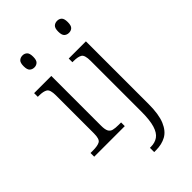

<svg xmlns="http://www.w3.org/2000/svg" viewBox="-291 -844 1177 1177"><g transform="rotate(-45 297.5 -255.0)"><path d="M155 -646Q137 -646 125 -657Q113 -668 113 -698Q113 -728 125 -739Q137 -750 155 -750Q172 -750 184 -739Q196 -728 196 -698Q196 -668 184 -657Q172 -646 155 -646ZM27 0V-32H47Q90 -32 108.5 -43Q127 -54 127 -102V-431Q127 -481 108.5 -492.5Q90 -504 52 -504H42V-536H191V-105Q191 -72 199 -56.5Q207 -41 224.5 -36.5Q242 -32 271 -32H292V0ZM455 -646Q437 -646 425 -657Q413 -668 413 -698Q413 -728 425 -739Q437 -750 455 -750Q473 -750 484.5 -739Q496 -728 496 -698Q496 -668 484.5 -657Q473 -646 455 -646ZM307 240V203H316Q351 203 376 185.5Q401 168 414 125.5Q427 83 427 9V-431Q427 -481 409 -492.5Q391 -504 352 -504H342V-536H491V8Q491 97 469.5 148Q448 199 410.5 219.5Q373 240 323 240Z"/></g></svg>

Font: Noto Serif Malayalam Light
Style: Regular
Weight: 300
Designer: Indian type Foundry, Jelle Bosma, Monotype Design Team
Foundry: Monotype Imaging Inc.
Version: Version 2.104; ttfautohint (v1.8.4.7-5d5b)